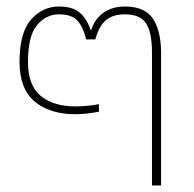

<svg xmlns="http://www.w3.org/2000/svg" viewBox="-20 -570 595 590"><path d="M66 -380Q66 -307 105.5 -275Q145 -243 212 -243Q229 -243 250 -245Q271 -247 284 -250V-227Q272 -224 250.5 -221.5Q229 -219 212 -219Q133 -219 86.5 -258Q40 -297 40 -380Q40 -470 75.5 -510Q111 -550 161 -550Q202 -550 224 -532Q246 -514 259 -477H260Q271 -512 298 -531Q325 -550 364 -550Q425 -550 450 -512.5Q475 -475 475 -406V0H447V-409Q447 -470 429 -498Q411 -526 364 -526Q327 -526 305.5 -508Q284 -490 273 -449H245Q234 -491 216 -508.5Q198 -526 161 -526Q122 -526 94 -493Q66 -460 66 -380Z"/></svg>

Font: Prompt Thin
Style: Regular
Weight: 100
Designer: Katatrad Team
Foundry: CadsonDemak
Version: Version 1.030